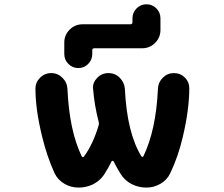

<svg xmlns="http://www.w3.org/2000/svg" viewBox="-20 -890 1040 891"><path d="M659.2 -19.5Q623 -19.5 591.3 -35.6Q559.6 -51.8 541 -81.1Q522.5 -110.4 506.8 -141.6Q505.9 -143.6 502.9 -143.6Q500 -143.6 498 -141.6Q483.4 -111.3 463.9 -81.1Q451.2 -61.5 432.1 -47.4Q413.1 -33.2 390.6 -26.4Q368.2 -19.5 344.7 -19.5Q308.6 -19.5 278.3 -37.6Q248 -55.7 233.4 -85.9Q198.2 -163.1 175.8 -254.9Q144.5 -381.8 144.5 -479.5Q144.5 -507.8 165 -528.3Q186.5 -550.8 217.8 -550.8Q248 -550.8 270 -528.8Q292 -506.8 293 -476.6Q301.8 -283.2 359.4 -164.1Q361.3 -161.1 364.7 -161.1Q368.2 -161.1 370.1 -164.1Q412.1 -221.7 437.5 -307.6Q440.4 -316.4 437.5 -326.2Q418 -402.3 412.1 -476.6Q411.1 -479.5 411.1 -482.4Q411.1 -508.8 430.7 -528.3Q452.1 -550.8 483.4 -550.8Q514.6 -550.8 536.1 -528.8Q557.6 -506.8 559.6 -476.6Q569.3 -274.4 635.7 -165Q637.7 -162.1 641.1 -162.1Q644.5 -162.1 645.5 -165Q704.1 -286.1 712.9 -477.5Q713.9 -507.8 735.4 -529.3Q756.8 -550.8 787.1 -550.8Q817.4 -550.8 838.9 -529.3Q858.4 -508.8 858.4 -481.4Q858.4 -380.9 828.1 -253.9Q806.6 -162.1 769.5 -85Q754.9 -54.7 724.6 -37.1Q694.3 -19.5 659.2 -19.5ZM278.3 -639.6V-692.4Q278.3 -727.5 303.2 -752.4Q328.1 -777.3 363.3 -777.3H585Q594.7 -777.3 594.7 -787.1V-804.7Q594.7 -832 613.8 -851.1Q632.8 -870.1 659.7 -870.1Q686.5 -870.1 705.6 -851.1Q724.6 -832 724.6 -804.7V-751Q724.6 -715.8 699.7 -690.9Q674.8 -666 639.6 -666H418Q408.2 -666 408.2 -657.2V-639.6Q408.2 -612.3 389.2 -593.3Q370.1 -574.2 343.3 -574.2Q316.4 -574.2 297.4 -593.3Q278.3 -612.3 278.3 -639.6Z"/></svg>

Font: Rounded-X Mgen+ 2m bold
Style: Bold
Weight: 700
Designer: [Source Han Sans]
Ryoko NISHIZUKA  (kana & ideographs); Paul D. Hunt (Latin, Greek & Cyrillic); Wenlong ZHANG  (bopomofo
Version: Version 1.059.20150602